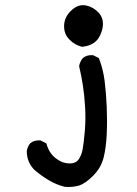

<svg xmlns="http://www.w3.org/2000/svg" viewBox="-20 -602 540 759"><path d="M236.8 136.7Q202.6 128.4 172.9 110.4Q143.1 92.8 115.2 68.8L114.7 68.4Q85.9 37.6 85.9 -3.9V-4.4Q88.4 -22 99.1 -35.2L99.6 -35.6Q115.2 -48.8 139.2 -46.9H140.1L141.1 -46.4L160.6 -36.6L163.1 -35.2L164.1 -32.7Q173.8 2.4 199.2 22.7Q224.6 43 252 43.9Q261.2 44.4 268.3 42.7Q275.4 41 280.8 37.8Q286.1 34.7 289.6 29.8Q302.2 13.2 306.6 -11.7Q311.5 -38.1 315.4 -85Q319.3 -131.8 316.4 -179.2Q313.5 -227.1 307.6 -264.6Q304.7 -283.7 301 -302.2Q297.4 -320.8 293 -339.4V-340.8V-341.8Q296.4 -358.9 307.1 -372.1L307.6 -372.6Q323.2 -385.7 347.2 -383.8H348.1L349.1 -383.3L368.7 -373.5L371.1 -372.6L371.6 -370.1Q387.7 -328.6 393.6 -282.2Q399.4 -235.8 401.9 -179.9Q404.3 -124 401.9 -71.3Q399.4 -18.6 389.6 21Q379.4 61.5 347.9 93Q316.4 124.5 291 131.8Q278.8 135.3 265.4 136.5Q252 137.7 237.8 136.7H237.3ZM304.2 -417Q290.5 -420.4 278.1 -427.2Q265.6 -434.1 254.9 -445.3Q232.4 -467.3 233.4 -501Q234.4 -534.7 261.7 -560.5Q289.1 -586.4 319.3 -580.6Q348.6 -574.7 370.1 -551.8Q380.9 -540 384.8 -525.1Q388.7 -510.3 385.7 -493.2Q384.3 -484.9 381.8 -477.3Q379.4 -469.7 376.2 -463.1Q373 -456.5 369.1 -450.7Q365.2 -444.8 360.4 -440.4Q341.8 -421.4 306.2 -417H305.2Z"/></svg>

Font: NaikaiFont
Style: SemiBold
Weight: 600
Version: Version 1.89